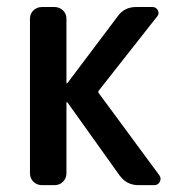

<svg xmlns="http://www.w3.org/2000/svg" viewBox="-20 -540 540 560"><path d="M102.5 0Q87.9 0 77.6 -9.8Q67.4 -19.5 67.4 -35.2V-485.4Q67.4 -500 77.6 -509.8Q87.9 -519.5 102.5 -519.5H138.7Q153.3 -519.5 163.6 -509.8Q173.8 -500 173.8 -485.4V-297.9Q173.8 -296.9 174.8 -296.9L176.8 -297.9L323.2 -492.2Q342.8 -520.5 379.9 -519.5H424.8Q435.5 -519.5 440.4 -509.8Q445.3 -500 438.5 -492.2L268.6 -276.4Q264.6 -272.5 268.6 -267.6L444.3 -29.3Q451.2 -20.5 446.3 -10.3Q441.4 0 429.7 0H383.8Q348.6 0 328.1 -29.3L176.8 -241.2Q175.8 -242.2 174.8 -242.2Q173.8 -242.2 173.8 -241.2V-35.2Q173.8 -20.5 164.1 -10.3Q154.3 0 138.7 0Z"/></svg>

Font: Rounded-L Mgen+ 1m medium
Style: Regular
Weight: 500
Designer: [Source Han Sans]
Ryoko NISHIZUKA  (kana & ideographs); Paul D. Hunt (Latin, Greek & Cyrillic); Wenlong ZHANG  (bopomofo
Version: Version 1.059.20150602